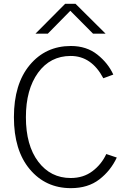

<svg xmlns="http://www.w3.org/2000/svg" viewBox="-20 -979 669 1017"><path d="M53.7 -358.4Q53.7 -534.2 137.7 -634.8Q221.7 -735.4 355.5 -735.4Q438.5 -735.4 495.6 -689.9Q552.7 -644.5 580.1 -584L527.3 -564.5Q464.8 -682.6 354.5 -682.6Q246.1 -682.6 181.6 -593.8Q117.2 -504.9 117.2 -358.4Q117.2 -209 182.6 -122.6Q248 -36.1 354.5 -36.1Q421.9 -36.1 469.7 -72.3Q517.6 -108.4 543 -163.1L598.6 -144.5Q566.4 -75.2 506.3 -28.8Q446.3 17.6 355.5 17.6Q221.7 17.6 137.7 -82.5Q53.7 -182.6 53.7 -358.4ZM168 -800.8 325.2 -959H379.9L539.1 -800.8H472.7L352.5 -921.9L233.4 -800.8Z"/></svg>

Font: Gothic A1 Light
Style: Regular
Weight: 300
Version: Version 2.50